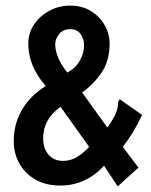

<svg xmlns="http://www.w3.org/2000/svg" viewBox="-20 -651 540 685"><path d="M400 14 351 -60Q321 -26 281 -7.5Q241 11 196 11Q144 11 107 -10Q70 -31 49.5 -67Q29 -103 29 -148Q29 -208 58 -258.5Q87 -309 143 -344Q110 -383 95.5 -419.5Q81 -456 81 -495Q81 -534 102 -564.5Q123 -595 157 -613Q191 -631 230 -631Q273 -631 304.5 -611.5Q336 -592 353.5 -561Q371 -530 371 -495Q371 -435 343 -393Q315 -351 273 -321L363 -196Q378 -216 389 -237.5Q400 -259 401 -279Q401 -284 402 -287.5Q403 -291 407 -297L487 -241Q471 -207 454 -179Q437 -151 418 -127L474 -53ZM220 -392Q250 -408 265 -435Q280 -462 280 -490Q280 -512 267.5 -529.5Q255 -547 231 -547Q206 -547 191.5 -530Q177 -513 177 -492Q177 -471 187.5 -445.5Q198 -420 220 -392ZM205 -77Q231 -77 254 -90.5Q277 -104 298 -127L196 -270Q134 -226 134 -158Q134 -122 153 -99.5Q172 -77 205 -77Z"/></svg>

Font: Ligconsolata
Style: Bold
Weight: 700
Monospace: yes
Designer: Raph Levien, Cyreal, Brenton Simpson
Foundry: Raph Levien, Cyreal, Google
Version: Version 3.001; ttfautohint (v1.8.2.53-6de2)